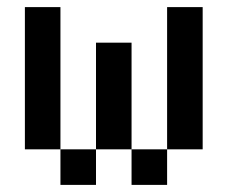

<svg xmlns="http://www.w3.org/2000/svg" viewBox="-20 -520 640 540"><path d="M450 -100V0H350V-100H250V0H150V-100H50V-500H150V-100H250V-400H350V-100H450V-500H550V-100Z"/></svg>

Font: Matrix Sans
Style: Regular
Weight: 400
Designer: Brad Neil
Version: Version 1.100